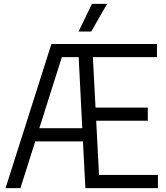

<svg xmlns="http://www.w3.org/2000/svg" viewBox="-20 -966 851 986"><path d="M8.5 0 244 -740H786V-672.5H457L470.5 -413.5H739V-346H474L488.5 -67.5H791V0H418.5L406 -240H161L85 0ZM297.5 -672.5 182 -307.5H402.5L384 -672.5ZM383.5 -804 452 -946H530L448.5 -804Z"/></svg>

Font: Encode Sans Cnd
Style: Regular
Weight: 400
Width: 3
Designer: Multiple Designers
Foundry: Impallari Type
Version: Version 3.002; ttfautohint (v1.8.3) -l 8 -r 50 -G 200 -x 14 